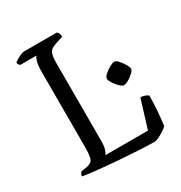

<svg xmlns="http://www.w3.org/2000/svg" viewBox="-166 -824 889 943"><g transform="rotate(-30 278.0 -352.5)"><path d="M441 0Q405 0 350.5 -3Q296 -6 237 -10.5Q178 -15 126.5 -20.5Q75 -26 45 -31Q45 -39 48.5 -45Q52 -51 55 -54L82 -58Q115 -63 122.5 -81.5Q130 -100 130 -152V-577Q130 -612 136 -632Q142 -652 148 -657H56Q53 -659 49.5 -663.5Q46 -668 45 -675Q50 -681 62 -688Q74 -695 86 -700Q98 -705 104 -705H291Q296 -701 300 -693Q304 -685 304 -674L263 -661Q247 -656 236 -649Q225 -642 219.5 -625.5Q214 -609 214 -575V-130Q214 -106 208.5 -89Q203 -72 197 -64H438L487 -224Q502 -224 513.5 -219Q525 -214 530 -210Q530 -172 526.5 -125Q523 -78 518 -43Q510 -35 495.5 -25.5Q481 -16 466 -8.5Q451 -1 441 0ZM447 -316Q439 -316 425.5 -329Q412 -342 401 -359Q390 -376 390 -385Q390 -395 404.5 -408Q419 -421 436.5 -430.5Q454 -440 464 -440Q473 -440 485.5 -426Q498 -412 508 -395Q518 -378 518 -368Q518 -360 505 -347.5Q492 -335 475.5 -325.5Q459 -316 447 -316Z"/></g></svg>

Font: Texturina 72pt
Style: Regular
Weight: 400
Designer: Guillermo Torres Carreño
Foundry: Omnibus-Type
Version: Version 1.002; ttfautohint (v1.8.3)